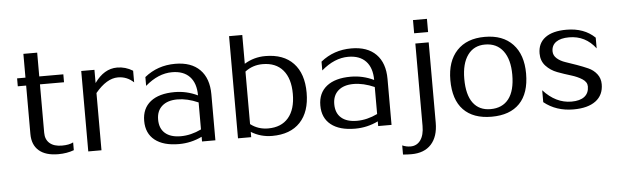

<svg xmlns="http://www.w3.org/2000/svg" viewBox="-53 -896 4187 1303"><g transform="rotate(-5 2040.0 -244.0)"><path d="M422 -17Q374 1 315 1Q229 1 183.5 -38.5Q138 -78 138 -152V-482H81V-536H138V-698H232V-536H396V-482H232V-152Q232 -106 261.5 -80.5Q291 -55 345 -55Q394 -55 422 -70Z M609 0H519V-548H609V-458Q674 -550 763 -550Q820 -550 870 -519V-440Q824 -483 763 -483Q686 -483 609 -390Z M1137 4Q1031 4 973 -42Q915 -88 915 -173Q915 -258 973 -304Q1031 -350 1137 -350Q1219 -350 1294 -314Q1294 -397 1252 -441.5Q1210 -486 1132 -486Q1038 -486 949 -409V-469Q1038 -541 1158 -541Q1267 -541 1326 -481.5Q1385 -422 1385 -313V0H1294V-32Q1220 4 1137 4ZM1010 -174Q1010 -113 1047.5 -80.5Q1085 -48 1154 -48Q1223 -48 1294 -82V-266Q1219 -299 1152 -299Q1085 -299 1047.5 -266Q1010 -233 1010 -174Z M1629 0H1539V-696H1629V-500Q1694 -540 1772 -540Q1896 -540 1963 -469Q2030 -398 2030 -268Q2030 -138 1963 -67Q1896 4 1772 4Q1694 4 1629 -36ZM1629 -89Q1681 -49 1749 -49Q1839 -49 1887.5 -106Q1936 -163 1936 -268Q1936 -373 1887.5 -430Q1839 -487 1749 -487Q1681 -487 1629 -447Z M2337 4Q2231 4 2173 -42Q2115 -88 2115 -173Q2115 -258 2173 -304Q2231 -350 2337 -350Q2419 -350 2494 -314Q2494 -397 2452 -441.5Q2410 -486 2332 -486Q2238 -486 2149 -409V-469Q2238 -541 2358 -541Q2467 -541 2526 -481.5Q2585 -422 2585 -313V0H2494V-32Q2420 4 2337 4ZM2210 -174Q2210 -113 2247.5 -80.5Q2285 -48 2354 -48Q2423 -48 2494 -82V-266Q2419 -299 2352 -299Q2285 -299 2247.5 -266Q2210 -233 2210 -174Z M2792 -606V-696H2887V-606ZM2645 145Q2672 157 2701 157Q2744 157 2769 122.5Q2794 88 2794 25V-536H2885V11Q2885 106 2837.5 158Q2790 210 2702 210Q2669 210 2645 207Z M3009 -268Q3009 -396 3076.5 -468Q3144 -540 3267 -540Q3390 -540 3457.5 -468Q3525 -396 3525 -268Q3525 -134 3458.5 -65Q3392 4 3267 4Q3142 4 3075.5 -65Q3009 -134 3009 -268ZM3264 -48Q3345 -48 3388 -103.5Q3431 -159 3431 -268Q3431 -372 3387.5 -430Q3344 -488 3264 -488Q3188 -488 3146 -430Q3104 -372 3104 -268Q3104 -159 3145.5 -103.5Q3187 -48 3264 -48Z M3816 -51Q3709 -51 3624 -145V-64Q3707 3 3825 3Q3923 3 3976.5 -37Q4030 -77 4030 -151Q4030 -191 4007 -220.5Q3984 -250 3949 -265.5Q3914 -281 3873.5 -295.5Q3833 -310 3798 -321.5Q3763 -333 3740 -353.5Q3717 -374 3717 -402Q3717 -443 3748 -465Q3779 -487 3837 -487Q3948 -487 4017 -396V-469Q3944 -540 3823 -540Q3729 -540 3678.5 -502.5Q3628 -465 3628 -395Q3628 -344 3659.5 -310Q3691 -276 3736.5 -259Q3782 -242 3827 -228.5Q3872 -215 3903.5 -194.5Q3935 -174 3935 -144Q3935 -99 3904.5 -75Q3874 -51 3816 -51Z"/></g></svg>

Font: RIT Lekha
Style: Regular
Weight: 400
Designer: Rahul Radhakrishnan
Version: 1.0